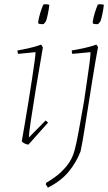

<svg xmlns="http://www.w3.org/2000/svg" viewBox="-20 -664 502 891"><path d="M145 -422 64 -414Q61 -420 61 -430Q81 -433 112.5 -440Q144 -447 171 -457L179 -444Q161 -341 146.5 -252.5Q132 -164 123 -103.5Q114 -43 114 -26L192 -105L203 -95L112 7Q105 7 95.5 2.5Q86 -2 81 -8Q87 -43 95.5 -92Q104 -141 112.5 -194.5Q121 -248 128.5 -296.5Q136 -345 140.5 -379Q145 -413 145 -422ZM159 -554Q158 -555 158 -557.5Q158 -560 157 -561Q160 -582 167 -604.5Q174 -627 181 -643Q190 -645 197.5 -644Q205 -643 209 -642Q207 -621 201.5 -596Q196 -571 193 -565Q191 -563 187 -557.5Q183 -552 181 -552Q172 -551 159 -554ZM202 207Q200 203 197.5 199Q195 195 192 191L195 184Q211 175 238 155.5Q265 136 290 105.5Q315 75 326 34Q334 6 345.5 -57Q357 -120 370 -194Q377 -244 384 -290Q391 -336 395.5 -371Q400 -406 400 -422L316 -414Q314 -417 313.5 -421.5Q313 -426 313 -430Q333 -433 366.5 -440Q400 -447 427 -457L435 -446Q431 -426 423 -379.5Q415 -333 405.5 -273.5Q396 -214 386.5 -153Q377 -92 368.5 -41Q360 10 354 38Q334 90 298.5 133Q263 176 202 207ZM412 -554Q411 -555 411 -557.5Q411 -560 410 -561Q413 -582 420 -604.5Q427 -627 434 -643Q443 -645 450.5 -644Q458 -643 462 -642Q460 -621 454.5 -596Q449 -571 446 -565Q444 -563 440 -557.5Q436 -552 434 -552Q425 -551 412 -554Z"/></svg>

Font: Labrada ExtraLight
Style: Italic
Weight: 200
Italic angle: -7°
Designer: Mercedes Jáuregui
Foundry: Omnibus-Type Team
Version: Version 1.000; ttfautohint (v1.8.4.7-5d5b)